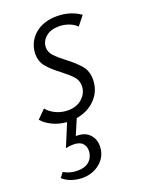

<svg xmlns="http://www.w3.org/2000/svg" viewBox="-128 -482 596 788"><g transform="rotate(-20 170.0 -88.0)"><path d="M323 -387 291 -347Q279 -360 258 -368Q237 -376 214 -376Q178 -376 156.5 -357.5Q135 -339 135 -312Q135 -292 150 -275.5Q165 -259 194 -237Q232 -208 252 -184Q272 -160 272 -124Q272 -76 240 -41Q208 -6 155 3L126 71H130Q166 71 185.5 91.5Q205 112 205 142Q205 186 172.5 214Q140 242 94 242Q70 242 47 234Q24 226 9 212L25 191Q52 207 85 207Q141 207 154 161Q156 151 156 145Q156 126 144 113Q132 100 104 100Q87 100 71 104L112 5Q77 2 49.5 -11.5Q22 -25 6 -44L42 -80Q56 -62 80.5 -50.5Q105 -39 133 -39Q172 -39 196 -61.5Q220 -84 220 -115Q220 -138 205 -155Q190 -172 159 -196Q123 -223 104 -246Q85 -269 85 -302Q85 -314 88 -327Q98 -368 133 -393Q168 -418 221 -418Q279 -418 323 -387Z"/></g></svg>

Font: Ysabeau Semilight
Style: Italic
Weight: 300
Italic angle: -12°
Designer: Christian Thalmann (Catharsis Fonts)
Version: Version 0.003